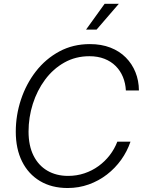

<svg xmlns="http://www.w3.org/2000/svg" viewBox="-20 -967 753 998"><path d="M331.5 10.3Q248.5 10.3 188 -25.9Q127.4 -62 94.7 -127.7Q62 -193.4 62 -282.2Q62 -368.2 89.1 -449.7Q116.2 -531.2 166.7 -596.2Q217.3 -661.1 288.3 -699.5Q359.4 -737.8 447.3 -737.8Q506.8 -737.8 554 -719.5Q601.1 -701.2 633.8 -668.2Q666.5 -635.3 684.1 -591.6Q701.7 -547.9 702.1 -496.6H634.3Q632.3 -534.7 618.9 -567.1Q605.5 -599.6 581.3 -623.8Q557.1 -647.9 522.7 -661.4Q488.3 -674.8 444.8 -674.8Q372.6 -674.8 314.2 -641.8Q255.9 -608.9 214.4 -553Q172.9 -497.1 150.6 -427Q128.4 -356.9 128.4 -283.2Q128.4 -210 154.1 -158.4Q179.7 -106.9 226.1 -79.8Q272.5 -52.7 334 -52.7Q378.9 -52.7 418.9 -66.2Q459 -79.6 492.2 -103.8Q525.4 -127.9 550.3 -160.2Q575.2 -192.4 589.8 -230.5H658.2Q641.1 -180.2 609.9 -136.5Q578.6 -92.8 535.9 -59.8Q493.2 -26.9 441.4 -8.3Q389.6 10.3 331.5 10.3ZM427.2 -813 523.9 -947.3H597.7L481.9 -813Z"/></svg>

Font: Inter 24pt Light
Style: Italic
Weight: 300
Italic angle: -9.3988°
Designer: Rasmus Andersson
Foundry: rsms
Version: Version 4.001;git-66647c0bb